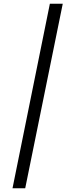

<svg xmlns="http://www.w3.org/2000/svg" viewBox="-20 -839 403 1028"><path d="M47 169H115L316 -819H247Z"/></svg>

Font: Libre Caslon Text
Style: Regular
Weight: 400
Designer: Pablo Impallari, Rodrigo Fuenzalida
Foundry: Pablo Impallari, Rodrigo Fuenzalida
Version: Version 1.000; ttfautohint (v0.93) -l 8 -r 50 -G 200 -x 14 -